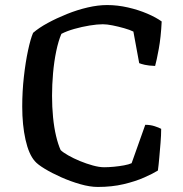

<svg xmlns="http://www.w3.org/2000/svg" viewBox="-20 -740 724 760"><path d="M367 0Q336 0 297.5 -11Q259 -22 222 -38.5Q185 -55 157 -72Q129 -89 118 -102Q94 -129 81 -187Q68 -245 68 -318Q68 -378 74.5 -436Q81 -494 91 -540.5Q101 -587 111 -610Q134 -630 169 -649Q204 -668 245 -684.5Q286 -701 327 -710.5Q368 -720 404 -720Q445 -720 486.5 -710.5Q528 -701 563 -686Q598 -671 620 -655Q617 -593 608.5 -546.5Q600 -500 594 -479Q568 -480 553 -483.5Q538 -487 531 -490L508 -615Q494 -622 471 -628.5Q448 -635 425.5 -639.5Q403 -644 387 -644Q365 -644 334.5 -639Q304 -634 274 -625.5Q244 -617 223 -606Q211 -578 202.5 -537Q194 -496 190 -450Q186 -404 186 -361Q186 -317 190 -276Q194 -235 202 -201.5Q210 -168 220 -146Q229 -137 250 -125Q271 -113 296.5 -102.5Q322 -92 347.5 -85Q373 -78 392 -78Q410 -78 431 -80Q452 -82 471 -85.5Q490 -89 501 -94L555 -246Q575 -246 592 -240.5Q609 -235 618 -230Q618 -205 615.5 -175Q613 -145 610.5 -116Q608 -87 605 -65Q586 -53 551 -37.5Q516 -22 469.5 -11Q423 0 367 0Z"/></svg>

Font: Texturina 12pt Medium
Style: Regular
Weight: 500
Designer: Guillermo Torres Carreño
Foundry: Omnibus-Type
Version: Version 1.002